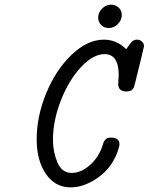

<svg xmlns="http://www.w3.org/2000/svg" viewBox="-20 -792 637 823"><path d="M137.2 -194.8Q137.2 -292 177.5 -391.1Q217.8 -490.2 285.9 -556.2Q354 -622.1 425.8 -622.1H426.8Q481 -621.1 521 -581.1Q522.9 -584 528.6 -592Q534.2 -600.1 536.1 -602.5Q538.1 -605 542.5 -610.1Q546.9 -615.2 550 -617.2Q553.2 -619.1 557.6 -620.6Q562 -622.1 566.9 -622.1Q579.1 -622.1 588.1 -614Q597.2 -606 597.2 -594.2Q597.2 -589.4 558.1 -432.1L556.2 -426.8Q555.2 -421.9 555.2 -420.9Q555.2 -419.9 553 -416Q550.8 -412.1 549.3 -410.6Q547.9 -409.2 545.4 -406.5Q543 -403.8 540 -402.8Q537.1 -401.9 532 -400.9Q526.9 -399.9 522 -399.9Q486.8 -399.9 486.8 -432.1Q486.8 -438 487.8 -450.4Q488.8 -462.9 488.8 -470.2Q488.8 -560.1 428.2 -560.1Q379.4 -560.1 327.1 -504.2Q274.9 -448.2 241 -361.6Q207 -274.9 207 -192.9Q207 -141.1 226.1 -95.9Q245.1 -50.8 288.1 -50.8Q327.1 -50.8 365 -84Q402.8 -117.2 418.9 -166Q418.9 -167 420.4 -170.9Q421.9 -174.8 422.4 -177Q422.9 -179.2 424.3 -182.6Q425.8 -186 427 -187.5Q428.2 -189 430.2 -191.9Q432.1 -194.8 434.6 -196.5Q437 -198.2 439.9 -199.7Q442.9 -201.2 446.5 -201.7Q450.2 -202.1 455.1 -202.1H457Q492.2 -202.1 492.2 -172.9Q492.2 -170.9 490.2 -161.1Q467.3 -80.1 405 -34.4Q342.8 11.2 283.2 11.2Q216.3 11.2 176.8 -46.4Q137.2 -104 137.2 -194.8ZM400.9 -716.8Q400.9 -738.8 417.7 -755.4Q434.6 -772 456.1 -772Q475.1 -772 488.5 -759.5Q502 -747.1 502 -727.1Q502 -706.1 485.4 -689Q468.8 -671.9 445.8 -671.9Q426.8 -671.9 413.8 -684.8Q400.9 -697.8 400.9 -716.8Z"/></svg>

Font: CMU Typewriter Text
Style: Italic
Weight: 500
Italic angle: -14.04°
Version: Version 0.7.0